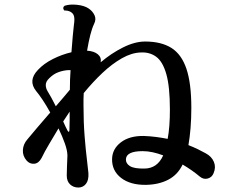

<svg xmlns="http://www.w3.org/2000/svg" viewBox="-20 -815 1040 860"><path d="M331 25Q309 25 294 11Q279 -3 279 -29Q279 -45 280 -68Q281 -91 282 -118Q282 -140 270.5 -172.5Q259 -205 242 -240Q220 -203 200 -169.5Q180 -136 166 -107Q153 -83 133 -81.5Q113 -80 99 -96Q81 -117 82.5 -143Q84 -169 102 -190Q120 -212 146.5 -243Q173 -274 205 -311Q188 -342 171 -367.5Q154 -393 142 -407Q104 -454 150 -502Q176 -530 216.5 -550.5Q257 -571 300 -581Q303 -623 306 -654.5Q309 -686 311 -703Q315 -729 311.5 -742.5Q308 -756 294 -763Q284 -768 268 -768Q258 -780 269 -789Q292 -797 325 -793.5Q358 -790 377 -777Q395 -765 403.5 -746.5Q412 -728 401 -707Q392 -688 384.5 -658.5Q377 -629 370 -588Q401 -586 418 -572Q435 -558 431 -536Q478 -576 531 -602.5Q584 -629 630 -629Q702 -629 747.5 -600.5Q793 -572 815 -507Q837 -442 837 -332Q837 -283 833.5 -241Q830 -199 824 -165Q847 -156 866.5 -146.5Q886 -137 902 -128Q928 -114 938 -90Q948 -66 937 -40Q930 -21 911 -15.5Q892 -10 875 -24Q842 -52 798 -78Q776 -32 733.5 -10Q691 12 634 13Q564 14 522.5 -18Q481 -50 482 -103Q483 -148 521.5 -177.5Q560 -207 624 -206Q652 -205 679 -201.5Q706 -198 731 -193Q736 -219 738.5 -252Q741 -285 741 -324Q741 -427 725 -483Q709 -539 680 -560.5Q651 -582 611 -580Q570 -579 526 -554Q482 -529 439 -488.5Q396 -448 355 -398Q354 -385 354 -371Q354 -357 354 -343Q354 -268 359 -205Q364 -142 369.5 -98.5Q375 -55 376 -40Q378 -8 365 8.5Q352 25 331 25ZM230 -339Q245 -356 261 -375Q277 -394 293 -413Q293 -459 296 -501H287Q265 -500 242.5 -492Q220 -484 201 -465Q185 -450 185 -434.5Q185 -419 194 -405Q209 -381 230 -339ZM628 -60Q685 -61 711 -119Q687 -128 664 -133Q641 -138 619 -138Q546 -138 544 -102Q543 -83 562 -71Q581 -59 628 -60ZM282 -231Q285 -224 288 -225Q291 -226 291 -232Q292 -260 292 -278.5Q292 -297 292 -315Q285 -304 277.5 -293Q270 -282 263 -271Q268 -259 273 -249Q278 -239 282 -231Z"/></svg>

Font: Zen Old Mincho
Style: Bold
Weight: 700
Designer: Yoshimichi Ohira
Foundry: Positype
Version: Version 1.500